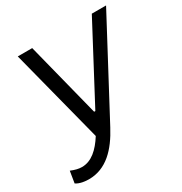

<svg xmlns="http://www.w3.org/2000/svg" viewBox="-185 -646 920 968"><g transform="rotate(-30 275.0 -162.0)"><path d="M56 196C157 196 226 123 279 23L568 -520H485L255 -86H248L138 -520H54L194 24C156 84 112 125 56 125C37 125 17 120 -7 110L-18 178C4 193 36 196 56 196Z"/></g></svg>

Font: Fixel Display
Style: Italic
Weight: 400
Italic angle: -10°
Designer: AlfaBravo + MacPaw
Foundry: Kyrylo Tkachov, Marchela Mozhyna, Serhii Makarenko, Maria Weinstein, Zakhar Kryvoshyya
Version: Version 1.210;Glyphs 3.2 (3217)